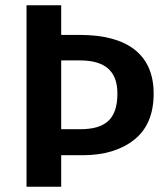

<svg xmlns="http://www.w3.org/2000/svg" viewBox="-20 -711 631 731"><path d="M213 -578V-691H81V0H213V-120H294C376 -120 442 -140 491 -179C540 -218 565 -276 565 -355C565 -504 464 -578 285 -578ZM213 -219V-481H284C377 -481 427 -443 427 -355C427 -255 379 -219 284 -219Z"/></svg>

Font: Fira Sans Medium
Style: Regular
Weight: 500
Designer: Carrois Corporate & Edenspiekermann AG
Foundry: Carrois Corporate GbR & Edenspiekermann AG
Version: Version 4.203